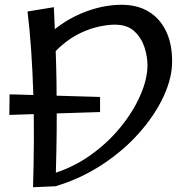

<svg xmlns="http://www.w3.org/2000/svg" viewBox="-20 -778 804 802"><path d="M19 -298 20 -384 398 -373V-310ZM120 -559Q159 -619 219 -664Q279 -709 349.5 -733.5Q420 -758 488 -758Q554 -758 601 -729.5Q648 -701 673.5 -648Q699 -595 699 -522Q699 -452 663 -374.5Q627 -297 561.5 -223Q496 -149 407 -90.5Q318 -32 212 0L195 -51Q281 -76 354.5 -127.5Q428 -179 482 -245Q536 -311 566 -379.5Q596 -448 596 -506Q596 -543 583 -582Q570 -621 540.5 -648Q511 -675 459 -675Q433 -675 396 -667.5Q359 -660 317 -640.5Q275 -621 234.5 -585.5Q194 -550 161 -493ZM118 4Q121 -95 121.5 -194.5Q122 -294 119 -389Q116 -484 110 -570.5Q104 -657 95 -730L205 -748Q209 -662 212 -584.5Q215 -507 216 -434.5Q217 -362 217 -291Q217 -220 215.5 -148.5Q214 -77 212 0Z"/></svg>

Font: Marhey Light
Style: Regular
Weight: 300
Designer: Nur Syamsi & Bustanul Arifin
Foundry: Namelatype
Version: Version 1.000